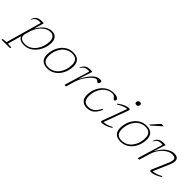

<svg xmlns="http://www.w3.org/2000/svg" viewBox="121 -1969 3422 3422"><g transform="rotate(45 1832.0 -258.0)"><path d="M153.5 198.5 146 222.5H-68.5L-61 198.5L25 190.5L215.5 -481.5Q208.5 -484 198.5 -484.2Q188.5 -484.5 180 -484.5Q133.5 -484.5 102.2 -464Q71 -443.5 52 -404H40.5Q57.5 -452.5 82.5 -477.2Q107.5 -502 139.8 -510.8Q172 -519.5 211 -519.5Q222 -519.5 235.5 -518.2Q249 -517 257 -515L206.5 -339.5H211Q275 -443 337.5 -482.5Q400 -522 458 -522Q533.5 -522 568 -479.5Q602.5 -437 602.5 -368.5Q602.5 -297.5 578.5 -229.8Q554.5 -162 511.2 -108Q468 -54 410 -22Q352 10 284 10Q160 10 136 -70.5L62.5 190.5ZM158 -147Q152 -127.5 152 -109Q152 -68 183.8 -41.8Q215.5 -15.5 281.5 -15.5Q344.5 -15.5 396.2 -45.2Q448 -75 485.5 -125.2Q523 -175.5 543.2 -237.2Q563.5 -299 563.5 -362.5Q563.5 -423.5 534.2 -458Q505 -492.5 455.5 -492.5Q410 -492.5 371 -474Q332 -455.5 300.8 -426Q269.5 -396.5 246.2 -363.2Q223 -330 208.2 -300Q193.5 -270 188 -251Z M1000 -522Q1088 -522 1132.5 -476.8Q1177 -431.5 1177 -350.5Q1177 -287 1156.8 -223.2Q1136.5 -159.5 1097 -106.8Q1057.5 -54 999.8 -22Q942 10 867.5 10Q779.5 10 735 -35.2Q690.5 -80.5 690.5 -161.5Q690.5 -225 710.8 -288.8Q731 -352.5 770.5 -405.2Q810 -458 867.8 -490Q925.5 -522 1000 -522ZM865.5 -18Q932.5 -18 983.5 -46.5Q1034.5 -75 1069 -122.5Q1103.5 -170 1121.2 -228Q1139 -286 1139 -344.5Q1139 -422 1104 -458Q1069 -494 1002 -494Q935.5 -494 884.2 -465.5Q833 -437 798.5 -389.5Q764 -342 746.2 -284Q728.5 -226 728.5 -167.5Q728.5 -90.5 763.8 -54.2Q799 -18 865.5 -18Z M1439.5 -481.5Q1432.5 -484 1422.5 -484.2Q1412.5 -484.5 1404 -484.5Q1357.5 -484.5 1326.2 -464Q1295 -443.5 1276 -404H1264.5Q1281.5 -452.5 1306.5 -477.2Q1331.5 -502 1363.8 -510.8Q1396 -519.5 1435 -519.5Q1446 -519.5 1459.5 -518.2Q1473 -517 1481 -515L1401.5 -268.5H1406Q1457.5 -364 1503.2 -419.2Q1549 -474.5 1591.5 -497.8Q1634 -521 1676 -521Q1701 -521 1709.8 -513.5Q1718.5 -506 1718.5 -490.5Q1718.5 -478.5 1712 -467.5Q1705.5 -456.5 1698.5 -449.2Q1691.5 -442 1690 -442Q1688.5 -442 1680.2 -447.5Q1672 -453 1662 -459.5Q1652.5 -466.5 1643.8 -472Q1635 -477.5 1632.5 -477.5Q1608.5 -477.5 1580 -458.5Q1551.5 -439.5 1522.2 -408Q1493 -376.5 1466.5 -338Q1440 -299.5 1419.5 -259.8Q1399 -220 1388.5 -185L1332.5 0H1294.5Z M2010 -498Q1953.5 -498 1904.8 -472Q1856 -446 1819.2 -400.5Q1782.5 -355 1762 -296.2Q1741.5 -237.5 1741.5 -172.5Q1741.5 -89.5 1773.8 -55.8Q1806 -22 1865.5 -22Q1908.5 -22 1944.2 -35.2Q1980 -48.5 2011.5 -81.8Q2043 -115 2074 -175.5H2097.5Q2066.5 -105 2031.5 -64.5Q1996.5 -24 1955 -7Q1913.5 10 1862 10Q1792.5 10 1748 -30.5Q1703.5 -71 1703.5 -160Q1703.5 -229 1726 -293.8Q1748.5 -358.5 1790 -410Q1831.5 -461.5 1889.5 -491.8Q1947.5 -522 2018.5 -522Q2086 -522 2113.2 -503.5Q2140.5 -485 2140.5 -467.5Q2140.5 -452 2131.2 -442.2Q2122 -432.5 2107.5 -432.5Q2102 -432.5 2093.2 -444.2Q2084.5 -456 2070 -470.5Q2042.5 -498 2010 -498Z M2415 -688Q2415 -711 2428.2 -724.2Q2441.5 -737.5 2465 -737.5Q2502 -737.5 2502 -702Q2502 -679 2488.8 -665.8Q2475.5 -652.5 2452 -652.5Q2415 -652.5 2415 -688ZM2220 -29 2389 -487.5Q2357.5 -487 2313.8 -471.5Q2270 -456 2204 -415L2195.5 -430.5Q2268 -484 2320.2 -503Q2372.5 -522 2398.5 -522Q2421 -522 2426.5 -512.8Q2432 -503.5 2424.5 -483L2255 -24Q2285 -24 2328 -34.8Q2371 -45.5 2433.5 -78L2441 -62Q2369.5 -17.5 2318.5 -3.8Q2267.5 10 2243 10Q2224.5 10 2218.2 1.2Q2212 -7.5 2220 -29Z M2846.5 -522Q2934.5 -522 2979 -476.8Q3023.5 -431.5 3023.5 -350.5Q3023.5 -287 3003.2 -223.2Q2983 -159.5 2943.5 -106.8Q2904 -54 2846.2 -22Q2788.5 10 2714 10Q2626 10 2581.5 -35.2Q2537 -80.5 2537 -161.5Q2537 -225 2557.2 -288.8Q2577.5 -352.5 2617 -405.2Q2656.5 -458 2714.2 -490Q2772 -522 2846.5 -522ZM2712 -18Q2779 -18 2830 -46.5Q2881 -75 2915.5 -122.5Q2950 -170 2967.8 -228Q2985.5 -286 2985.5 -344.5Q2985.5 -422 2950.5 -458Q2915.5 -494 2848.5 -494Q2782 -494 2730.8 -465.5Q2679.5 -437 2645 -389.5Q2610.5 -342 2592.8 -284Q2575 -226 2575 -167.5Q2575 -90.5 2610.2 -54.2Q2645.5 -18 2712 -18ZM2862.5 -569 3009 -732H3063.5L3061.5 -724L2888.5 -569Z M3122.5 -404H3111Q3128 -452.5 3153 -477.2Q3178 -502 3210.2 -510.8Q3242.5 -519.5 3281.5 -519.5Q3292.5 -519.5 3306 -518.2Q3319.5 -517 3327.5 -515L3257 -298.5H3261.5Q3327 -418 3402 -470Q3477 -522 3542 -522Q3600 -522 3626.2 -499Q3652.5 -476 3652.5 -434.5Q3652.5 -392.5 3626 -330L3494.5 -24Q3525.5 -24.5 3569.5 -37Q3613.5 -49.5 3679.5 -83.5L3687 -67.5Q3613 -21 3561 -5.5Q3509 10 3484 10Q3440 10 3461.5 -39.5L3590.5 -338.5Q3613.5 -392 3613.5 -425Q3613.5 -485.5 3535 -485.5Q3477 -485.5 3418.5 -449.2Q3360 -413 3312.5 -348.8Q3265 -284.5 3239.5 -200.5L3179 0H3141L3286 -481.5Q3279 -484 3269 -484.2Q3259 -484.5 3250.5 -484.5Q3204 -484.5 3172.8 -464Q3141.5 -443.5 3122.5 -404Z"/></g></svg>

Font: Newsreader Caption ExtraLight
Style: Italic
Weight: 275
Italic angle: -17°
Designer: Hugues Gentile
Foundry: Production Type
Version: Version 1.001